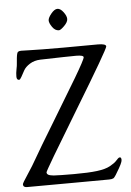

<svg xmlns="http://www.w3.org/2000/svg" viewBox="-60 -953 684 1000"><g transform="rotate(-5 281.5 -453.5)"><path d="M242.5 -818C252.2 -804 263.7 -797 277 -797C283 -797 292.5 -803.5 305.5 -816.5C318.5 -829.5 325 -841.3 325 -852C325 -862.7 319.8 -874.8 309.5 -888.5C299.2 -902.2 288.8 -909 278.5 -909C268.2 -909 257.2 -901.8 245.5 -887.5C233.8 -873.2 228 -861.5 228 -852.5C228 -843.5 232.8 -832 242.5 -818ZM287 1 470 0C478.7 0 486 -1.3 492 -4C494 -4.7 497.3 -8.3 502 -15C503.3 -16.3 505 -18.8 507 -22.5C509 -26.2 510.7 -29 512 -31C532.7 -64.3 543 -85.8 543 -95.5C543 -105.2 540.3 -110 535 -110C531.7 -110 528.3 -108.3 525 -105L511.5 -91C505.8 -85 495 -77.5 479 -68.5C463 -59.5 440 -53.2 410 -49.5C380 -45.8 340.2 -44 290.5 -44C240.8 -44 205.3 -44.7 184 -46C170.7 -47.3 161.3 -49.5 156 -52.5C150.7 -55.5 148 -59.8 148 -65.5C148 -71.2 209.2 -174.7 331.5 -376C453.8 -577.3 515 -682.7 515 -692C515 -701.3 500.7 -706 472 -706L292 -705C207.3 -705 146.7 -705.7 110 -707C91.3 -707.7 78.5 -708 71.5 -708C64.5 -708 59 -706.7 55 -704C51 -701.3 48 -690.8 46 -672.5C44 -654.2 43 -643.2 43 -639.5C43 -635.8 41.7 -627.3 39 -614C36.3 -600.7 35 -588 35 -576C35 -564 39.3 -558 48 -558C51.3 -558 55.7 -562.8 61 -572.5L78.5 -604.5C84.8 -616.2 95.8 -627 111.5 -637C127.2 -647 145.7 -652.3 167 -653C265.7 -655.7 328 -657 354 -657C380 -657 393 -653.3 393 -646C393 -638.7 374.3 -603.5 337 -540.5L202.5 -317.5C150.2 -231.8 116.2 -175 100.5 -147C84.8 -119 67.5 -90.8 48.5 -62.5C29.5 -34.2 20 -18 20 -14C20 -3.3 26.7 2 40 2Z"/></g></svg>

Font: Sorts Mill Goudy
Style: Regular
Weight: 400
Version: Version 003.101